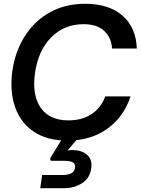

<svg xmlns="http://www.w3.org/2000/svg" viewBox="-20 -732 745 1016"><path d="M336 12Q230 12 160 -34.5Q90 -81 60.5 -163.5Q31 -246 45 -354Q60 -460 111.5 -541Q163 -622 244.5 -667Q326 -712 430 -712Q556 -712 628 -649.5Q700 -587 704 -475H573Q569 -534 531 -569Q493 -604 422 -604Q320 -604 251 -534.5Q182 -465 165 -344Q149 -227 196 -161Q243 -95 342 -95Q415 -95 465 -128.5Q515 -162 537 -222H671Q635 -113 547.5 -50.5Q460 12 336 12ZM193 264 203 194H311Q339 194 356.5 185.5Q374 177 377 156Q380 135 365 127Q350 119 321 119H256Q244 119 246 109Q246 106 248 102L313 -5H396L338 64Q351 62 364 62Q410 62 439.5 86Q469 110 463 158Q456 211 414 237.5Q372 264 319 264Z"/></svg>

Font: Host Grotesk SemiBold
Style: Italic
Weight: 600
Italic angle: -8°
Designer: Doğukan Karapınar based on Poppins by Indian Type Foundry, Jonny Pinhorn
Foundry: Element Type
Version: Version 1.001; ttfautohint (v1.8.4.7-5d5b)